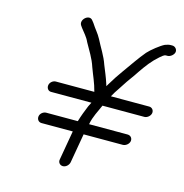

<svg xmlns="http://www.w3.org/2000/svg" viewBox="-102 -756 835 872"><g transform="rotate(15 315.5 -319.5)"><path d="M373 -290H570C583 -290 598 -302 600 -316C602 -330 592 -341 579 -341H399L411 -362C420 -376 430 -390 438 -403C456 -432 474 -453 491 -480C515 -515 535 -542 566 -569C575 -576 583 -585 593 -585H600C613 -585 629 -598 631 -611C633 -624 622 -636 609 -636H602C594 -636 585 -634 575 -630C556 -621 518 -591 502 -573C475 -541 449 -502 423 -466C405 -441 391 -420 373 -390L367 -380L364 -390C355 -419 344 -443 333 -471C320 -510 297 -543 279 -579C267 -602 251 -618 236 -642L228 -652C210 -677 169 -642 185 -617L192 -607C206 -588 221 -574 231 -551C249 -518 271 -485 283 -447C296 -411 311 -381 321 -341H140C127 -341 113 -330 111 -316C109 -302 118 -290 131 -290H321L311 -270C301 -246 291 -220 283 -193H135C121 -193 107 -182 105 -168C103 -154 112 -142 126 -142H273L249 -4C246 10 256 22 270 22C284 22 297 10 300 -4L324 -142H508C522 -142 537 -154 539 -168C541 -182 531 -193 517 -193H336C343 -231 360 -259 373 -290ZM502 -573ZM185 -617ZM231 -551ZM311 -270Z"/></g></svg>

Font: Blanket
Style: LightObl
Weight: 300
Foundry: Cannot Into Space Fonts
Version: Version 0.9